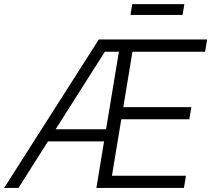

<svg xmlns="http://www.w3.org/2000/svg" viewBox="-53 -921 1035 941"><path d="M-32.7 0 431.2 -727.5H962.4L952.1 -667.5H596.2L551.3 -396H884.8L875 -336.4H541.5L495.6 -59.6H858.4L848.6 0H419.4L457 -228H182.1L37.6 0ZM219.7 -287.6H466.8L529.8 -667.5H460.9ZM850.6 -900.9 841.8 -847.7H586.4L595.2 -900.9Z"/></svg>

Font: Inter Display Light
Style: Italic
Weight: 300
Italic angle: -9.39999°
Designer: Rasmus Andersson
Foundry: rsms
Version: Version 4.000;git-a52131595